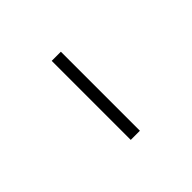

<svg xmlns="http://www.w3.org/2000/svg" viewBox="48 -917 505 505"><g transform="rotate(45 300.0 -665.0)"><path d="M153 -648V-682H447V-648Z"/></g></svg>

Font: Montserrat Z Light
Style: Regular
Weight: 300
Designer: Julieta Ulanovsky
Foundry: Julieta Ulanovsky
Version: Version 8.000